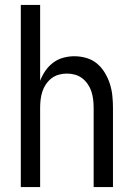

<svg xmlns="http://www.w3.org/2000/svg" viewBox="-20 -755 540 775"><path d="M64 0V-735H142V-429Q150 -450 163 -469Q176 -488 194.5 -502Q213 -516 235.5 -522Q258 -528 280 -528Q305 -528 329 -521Q353 -514 371.5 -498.5Q390 -483 403 -461.5Q416 -440 423.5 -416.5Q431 -393 433.5 -368.5Q436 -344 436 -320V0H358V-320Q358 -337 356 -353.5Q354 -370 349 -385.5Q344 -401 334.5 -415Q325 -429 312 -439Q299 -449 283 -453.5Q267 -458 250 -458Q233 -458 217 -453.5Q201 -449 188 -439Q175 -429 165.5 -415Q156 -401 151 -385.5Q146 -370 144 -353.5Q142 -337 142 -320V0Z"/></svg>

Font: Zed Mono
Style: Regular
Weight: 400
Monospace: yes
Designer: Belleve Invis
Foundry: Belleve Invis
Version: Version 1.0.0; ttfautohint (v1.8.4)